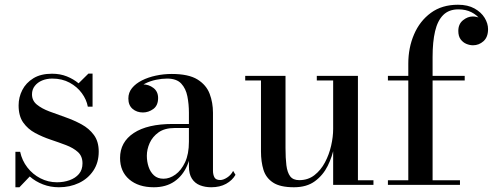

<svg xmlns="http://www.w3.org/2000/svg" viewBox="-20 -780 2079 810"><path d="M45 10V-139.5H65Q73 -102.5 95.5 -73.5Q118 -44.5 150.5 -27.8Q183 -11 220.5 -11Q249 -11 273.5 -19.8Q298 -28.5 313 -46Q328 -63.5 328 -91Q328 -121 308.8 -138.5Q289.5 -156 258.5 -167.8Q227.5 -179.5 193.2 -191Q159 -202.5 128.2 -219Q97.5 -235.5 78 -263Q58.5 -290.5 58.5 -335.5Q58.5 -369.5 74 -400Q89.5 -430.5 120.8 -449.8Q152 -469 199.5 -469Q233.5 -469 261.8 -457.8Q290 -446.5 311.5 -428.5L353 -469.5H370.5V-330H350.5Q345 -360 325.2 -387Q305.5 -414 273.8 -431.2Q242 -448.5 200.5 -448.5Q177 -448.5 157.8 -440.5Q138.5 -432.5 126.8 -417.5Q115 -402.5 115 -382Q115 -355.5 135.5 -338.8Q156 -322 188 -310Q220 -298 255.8 -285.5Q291.5 -273 323.8 -255.5Q356 -238 376.2 -210.5Q396.5 -183 396.5 -140.5Q396.5 -94 373.8 -60Q351 -26 313 -8Q275 10 228.5 10Q193 10 161.5 -2Q130 -14 105.5 -35.5L62 10Z M871 10Q845 10 823.5 1.5Q802 -7 789.5 -26.5Q777 -46 777 -78V-304.5Q777 -340.5 770.5 -373.5Q764 -406.5 744.5 -427.5Q725 -448.5 685 -448.5Q663 -448.5 638.8 -443.5Q614.5 -438.5 593.5 -428.2Q572.5 -418 559.2 -402.2Q546 -386.5 546 -364.5H522.5Q522.5 -391.5 541.2 -407.8Q560 -424 583 -424Q607.5 -424 627.2 -409Q647 -394 647 -366.5Q647 -335 626.8 -320.2Q606.5 -305.5 583 -305.5Q557 -305.5 539.2 -320.8Q521.5 -336 521.5 -364.5Q521.5 -389.5 537 -408.5Q552.5 -427.5 578.8 -440.8Q605 -454 637.8 -461Q670.5 -468 704.5 -468Q775.5 -468 813 -444.8Q850.5 -421.5 864.5 -384.2Q878.5 -347 878.5 -304.5V-60Q878.5 -43.5 884.5 -32Q890.5 -20.5 909 -20.5Q922 -20.5 938.2 -31Q954.5 -41.5 963.5 -59L973.5 -42.5Q960 -19 933.8 -4.5Q907.5 10 871 10ZM629 10Q564 10 525.2 -23.2Q486.5 -56.5 486.5 -113.5Q486.5 -180.5 544.2 -218.8Q602 -257 708.5 -257H823.5V-240H717.5Q675 -240 649.2 -221.8Q623.5 -203.5 611.5 -176.8Q599.5 -150 599.5 -123Q599.5 -98.5 606.8 -76.5Q614 -54.5 629.5 -40.2Q645 -26 670 -26Q695.5 -26 720 -43.5Q744.5 -61 760.8 -95.5Q777 -130 777 -182.5H788.5Q788.5 -125.5 769.8 -82Q751 -38.5 715.5 -14.2Q680 10 629 10Z M1220 10Q1162 10 1132 -9.8Q1102 -29.5 1091.5 -63.5Q1081 -97.5 1081 -141V-440.5H1014.5V-460H1184.5V-155Q1184.5 -113 1188.2 -82.8Q1192 -52.5 1204.2 -36.2Q1216.5 -20 1242.5 -20Q1279.5 -20 1306.5 -41Q1333.5 -62 1351 -95Q1368.5 -128 1377 -165.5Q1385.5 -203 1385.5 -236L1397.5 -238Q1397.5 -204 1389.8 -161.8Q1382 -119.5 1362.5 -80.2Q1343 -41 1308.5 -15.5Q1274 10 1220 10ZM1385.5 0V-440.5H1316.5V-460H1490V-19.5H1555.5V0Z M1702.5 0V-511.5Q1702.5 -578.5 1726.8 -635Q1751 -691.5 1797.8 -725.8Q1844.5 -760 1912 -760Q1953.5 -760 1981.8 -744.2Q2010 -728.5 2024.5 -704.8Q2039 -681 2039 -657Q2039 -623.5 2019.8 -606.2Q2000.5 -589 1975.5 -589Q1961.5 -589 1947.2 -595Q1933 -601 1923.2 -614.2Q1913.5 -627.5 1913.5 -649.5Q1913.5 -678.5 1933.2 -694.5Q1953 -710.5 1974.5 -710.5Q1990 -710.5 2004.5 -704Q2019 -697.5 2028.5 -685.5Q2038 -673.5 2038 -657H2019Q2019 -678.5 2005.8 -697.5Q1992.5 -716.5 1968.8 -728.5Q1945 -740.5 1914 -740.5Q1874 -740.5 1850 -716.8Q1826 -693 1815.5 -648.2Q1805 -603.5 1805 -540V0ZM1616.5 0V-19.5H1920.5V0ZM1616.5 -440.5V-460H1940.5V-440.5Z"/></svg>

Font: Bodoni Moda 11pt Medium
Style: Regular
Weight: 500
Designer: Owen Earl
Foundry: indestructible type
Version: Version 2.004